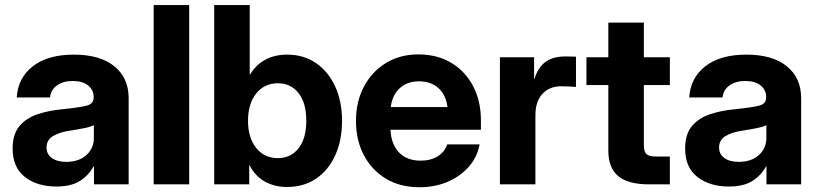

<svg xmlns="http://www.w3.org/2000/svg" viewBox="-20 -748 3321 779"><path d="M208.5 8.8Q131.3 8.8 81.3 -29.8Q31.2 -68.4 31.2 -145.5Q31.2 -203.6 59.1 -236.6Q86.9 -269.5 132.8 -284.7Q178.7 -299.8 232.4 -304.7Q303.2 -312 331.5 -319.3Q359.9 -326.7 359.9 -351.6V-355Q359.9 -383.3 337.4 -401.4Q314.9 -419.4 275.4 -419.4Q235.4 -419.4 210.4 -400.9Q185.5 -382.3 183.1 -352.5H47.9Q52.7 -432.1 113.3 -479.2Q173.8 -526.4 279.8 -526.4Q385.7 -526.4 443.8 -479.2Q502 -432.1 502 -349.6V0H361.3V-72.8H359.4Q338.9 -35.2 303.2 -13.2Q267.6 8.8 208.5 8.8ZM248.5 -91.3Q300.3 -91.3 330.6 -118.9Q360.8 -146.5 360.8 -188.5V-240.2Q348.6 -233.4 320.3 -227.8Q292 -222.2 257.3 -216.8Q220.2 -210.9 194.6 -195.6Q168.9 -180.2 168.9 -149.4Q168.9 -122.1 190.7 -106.7Q212.4 -91.3 248.5 -91.3Z M747.6 -727.5V0H603.5V-727.5Z M1144.5 10.7Q1093.8 10.7 1054 -11.7Q1014.2 -34.2 991.7 -79.1H991.2V0H849.1V-727.5H993.2V-444.3H993.7Q1018.6 -485.8 1056.9 -506.1Q1095.2 -526.4 1145.5 -526.4Q1211.4 -526.4 1261.5 -492.4Q1311.5 -458.5 1339.6 -397.9Q1367.7 -337.4 1367.7 -258.3Q1367.7 -177.7 1339.8 -117.2Q1312 -56.6 1262 -22.9Q1211.9 10.7 1144.5 10.7ZM1107.4 -106.4Q1159.7 -106.4 1191.2 -146.2Q1222.7 -186 1222.7 -258.3Q1222.7 -330.6 1191.2 -370.4Q1159.7 -410.2 1107.4 -410.2Q1052.7 -410.2 1019.5 -368.7Q986.3 -327.1 986.3 -258.3Q986.3 -189 1019.5 -147.7Q1052.7 -106.4 1107.4 -106.4Z M1682.1 11.7Q1604 11.7 1546.1 -22.9Q1488.3 -57.6 1456.3 -118.4Q1424.3 -179.2 1424.3 -257.3Q1424.3 -335.9 1456.8 -397Q1489.3 -458 1546.4 -492.7Q1603.5 -527.3 1677.2 -527.3Q1753.4 -527.3 1810.3 -493.4Q1867.2 -459.5 1899.2 -399.2Q1931.2 -338.9 1931.2 -260.3V-221.7H1564.5Q1566.4 -164.6 1598.1 -130.4Q1629.9 -96.2 1686.5 -96.2Q1728.5 -96.2 1756.6 -114.3Q1784.7 -132.3 1794.4 -162.1H1925.8Q1916.5 -110.8 1882.3 -71.8Q1848.1 -32.7 1796.4 -10.5Q1744.6 11.7 1682.1 11.7ZM1565.4 -313.5H1795.4Q1790 -361.8 1759.5 -389.9Q1729 -418 1680.2 -418Q1631.8 -418 1601.6 -389.9Q1571.3 -361.8 1565.4 -313.5Z M2008.3 0V-515.6H2147V-427.7H2148.4Q2162.6 -474.1 2192.9 -496.6Q2223.1 -519 2274.4 -519Q2287.1 -519 2297.6 -518.6Q2308.1 -518.1 2316.9 -518.1V-395.5Q2309.1 -396 2291 -397Q2272.9 -397.9 2254.9 -397.9Q2210.4 -397.9 2181.4 -367.7Q2152.3 -337.4 2152.3 -279.3V0Z M2697.8 -515.6V-402.8H2592.3V-159.2Q2592.3 -132.8 2602.8 -122.8Q2613.3 -112.8 2642.6 -112.8H2697.8V0H2613.8Q2528.8 0 2488.5 -33.2Q2448.2 -66.4 2448.2 -136.7V-402.8H2359.4V-515.6H2448.2V-656.2H2592.3V-515.6Z M2937 8.8Q2859.9 8.8 2809.8 -29.8Q2759.8 -68.4 2759.8 -145.5Q2759.8 -203.6 2787.6 -236.6Q2815.4 -269.5 2861.3 -284.7Q2907.2 -299.8 2960.9 -304.7Q3031.7 -312 3060.1 -319.3Q3088.4 -326.7 3088.4 -351.6V-355Q3088.4 -383.3 3065.9 -401.4Q3043.5 -419.4 3003.9 -419.4Q2963.9 -419.4 2939 -400.9Q2914.1 -382.3 2911.6 -352.5H2776.4Q2781.2 -432.1 2841.8 -479.2Q2902.3 -526.4 3008.3 -526.4Q3114.3 -526.4 3172.4 -479.2Q3230.5 -432.1 3230.5 -349.6V0H3089.8V-72.8H3087.9Q3067.4 -35.2 3031.7 -13.2Q2996.1 8.8 2937 8.8ZM2977.1 -91.3Q3028.8 -91.3 3059.1 -118.9Q3089.4 -146.5 3089.4 -188.5V-240.2Q3077.1 -233.4 3048.8 -227.8Q3020.5 -222.2 2985.8 -216.8Q2948.7 -210.9 2923.1 -195.6Q2897.5 -180.2 2897.5 -149.4Q2897.5 -122.1 2919.2 -106.7Q2940.9 -91.3 2977.1 -91.3Z"/></svg>

Font: Inter Display
Style: Bold
Weight: 700
Designer: Rasmus Andersson
Foundry: rsms
Version: Version 4.001;git-9221beed3